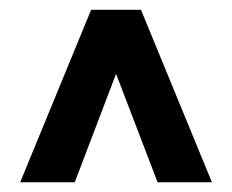

<svg xmlns="http://www.w3.org/2000/svg" viewBox="-20 -731 477 395"><path d="M218.8 -579.1 133.8 -356H21.5L167.5 -710.9H270L416 -356H304.2Z"/></svg>

Font: RobotoInd
Style: Bold
Weight: 700
Designer: Google
Version: Version 2.001150; 2014